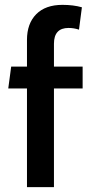

<svg xmlns="http://www.w3.org/2000/svg" viewBox="-20 -770 377 790"><path d="M91 -406H14L26 -496H91V-606Q91 -673 129 -711.5Q167 -750 237 -750Q282 -750 317 -740L305 -648Q284 -655 262 -655Q202 -655 202 -590V-496H320V-406H202V0H91Z"/></svg>

Font: Cabin SemiBold
Style: Regular
Weight: 600
Designer: Pablo Impallari
Foundry: Pablo Impallari. http://www.impallari.com Igino Marini. http://www.ikern.com
Version: Version 2.200